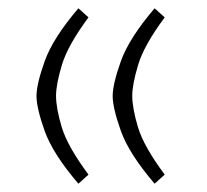

<svg xmlns="http://www.w3.org/2000/svg" viewBox="-20 -440 502 465"><path d="M252.9 -207.5Q252.9 -236.3 272.9 -292.2Q293 -348.1 354.5 -419.9L378.9 -397.9Q328.6 -330.1 314.5 -282.7Q300.3 -235.4 300.3 -208Q300.3 -178.2 314.2 -131.8Q328.1 -85.4 378.9 -17.1L354.5 4.9Q292.5 -67.4 272.7 -123Q252.9 -178.7 252.9 -207.5ZM68.4 -207.5Q68.4 -236.3 88.4 -292.2Q108.4 -348.1 169.9 -419.9L194.3 -397.9Q144 -330.1 129.9 -282.7Q115.7 -235.4 115.7 -208Q115.7 -178.2 129.6 -131.8Q143.6 -85.4 194.3 -17.1L169.9 4.9Q107.9 -67.4 88.1 -123Q68.4 -178.7 68.4 -207.5Z"/></svg>

Font: Vazir Thin FD-WOL-UI
Style: Thin-FD-WOL-UI
Weight: 100
Designer: Saber Rastikerdar
Foundry: Saber Rastikerdar
Version: Version 30.1.0